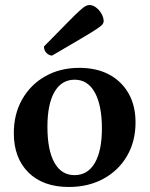

<svg xmlns="http://www.w3.org/2000/svg" viewBox="-20 -732 595 764"><path d="M253.6 12Q151.6 12 93.3 -45.5Q35 -103.1 35 -202.4Q35 -278.3 68.3 -336.8Q101.6 -395.4 160.4 -428.7Q219.3 -462 296.1 -462Q364.4 -462 414.4 -435.3Q464.3 -408.5 491.8 -359.9Q519.3 -311.2 519.3 -244.8Q519.3 -169.7 485.6 -111.7Q451.9 -53.6 391.9 -20.8Q331.9 12 253.6 12ZM276.6 -35.1Q329.2 -35.1 357.4 -83.7Q385.5 -132.3 385.5 -220.7Q385.5 -312.7 357.4 -363.8Q329.3 -414.9 276.9 -414.9Q225.2 -414.9 196.9 -366.4Q168.7 -317.8 168.7 -227.4Q168.7 -134.5 196.5 -84.8Q224.2 -35.1 276.6 -35.1ZM187.4 -510.9Q175.8 -510.9 165.4 -520.8Q155 -530.7 155 -547.1Q213.6 -606.5 246.6 -640.2Q279.7 -673.9 296.2 -689Q312.8 -704.1 320.7 -708Q328.5 -712 335.9 -712Q349.5 -712 362.5 -702Q375.6 -692.1 384 -677.1Q392.5 -662.1 392.5 -647.1Q392.5 -641.2 387.8 -635Q383.2 -628.9 364.1 -616.2Q345.1 -603.5 303.3 -578.9Q261.6 -554.3 187.4 -510.9Z"/></svg>

Font: Petrona
Style: Regular
Weight: 400
Designer: Ringo R. Seeber
Foundry: Ringo R. Seeber
Version: Version 2.001; ttfautohint (v1.8.3)